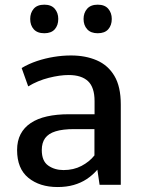

<svg xmlns="http://www.w3.org/2000/svg" viewBox="-20 -771 592 801"><path d="M220.2 9.3Q145.5 9.3 98.4 -29.1Q51.3 -67.4 51.3 -145Q51.3 -183.1 65.9 -211.2Q80.6 -239.3 108.4 -257.8Q136.2 -276.4 176.3 -285.4Q216.3 -294.4 267.1 -294.4H374.5V-349.1Q374.5 -406.7 347.2 -432.4Q319.8 -458 266.6 -458Q229.5 -458 183.3 -446.3Q137.2 -434.6 97.7 -410.6L70.3 -487.3Q100.1 -504.9 134.3 -516.4Q168.5 -527.8 204.6 -533.7Q240.7 -539.6 276.4 -539.6Q336.9 -539.6 383.8 -519.3Q430.7 -499 457.3 -454.3Q483.9 -409.7 483.9 -335V0H395.5L386.2 -63Q366.2 -40 341.8 -23.9Q317.4 -7.8 287.4 0.7Q257.3 9.3 220.2 9.3ZM245.1 -61.5Q287.1 -61.5 320.1 -78.9Q353 -96.2 374 -122.6V-232.4H289.6Q241.7 -232.4 211.9 -223.1Q182.1 -213.9 168.2 -194.6Q154.3 -175.3 154.3 -145Q154.3 -99.1 181.2 -80.3Q208 -61.5 245.1 -61.5ZM387.7 -632.3Q358.9 -632.3 343.8 -648.9Q328.6 -665.5 328.6 -691.9Q328.6 -717.3 343.5 -734.4Q358.4 -751.5 387.7 -751.5Q417 -751.5 431.6 -734.4Q446.3 -717.3 446.3 -691.9Q446.3 -665.5 431.6 -648.9Q417 -632.3 387.7 -632.3ZM165 -632.3Q135.7 -632.3 120.8 -648.9Q106 -665.5 106 -691.9Q106 -717.3 120.6 -734.4Q135.3 -751.5 165 -751.5Q193.8 -751.5 208.5 -734.4Q223.1 -717.3 223.1 -691.9Q223.1 -665.5 208.5 -648.9Q193.8 -632.3 165 -632.3Z"/></svg>

Font: Comme Medium
Style: Regular
Weight: 500
Version: Version 1.000;gftools[0.9.27]